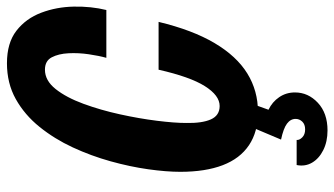

<svg xmlns="http://www.w3.org/2000/svg" viewBox="-230 -540 985 566"><g transform="rotate(-90 263.0 -257.5)"><path d="M215 10Q157 10 117.5 -16.5Q78 -43 58.5 -94Q39 -145 39 -219Q39 -260 46.5 -313.5Q54 -367 70 -424.5Q86 -482 111 -536Q136 -590 171.5 -634Q207 -678 253.5 -704Q300 -730 359 -730Q419 -730 455 -702Q491 -674 508 -629Q525 -584 526 -533Q527 -482 516 -437H375Q381 -458 385.5 -488.5Q390 -519 388.5 -548.5Q387 -578 376.5 -598Q366 -618 340 -618Q308 -618 283 -586.5Q258 -555 239.5 -504.5Q221 -454 208.5 -397Q196 -340 189.5 -288Q183 -236 183 -202Q182 -155 193.5 -129Q205 -103 233 -103Q264 -103 291.5 -146.5Q319 -190 340 -283H481Q457 -183 418.5 -118Q380 -53 329 -21.5Q278 10 215 10ZM161 215Q128 215 103 202.5Q78 190 66 169.5Q54 149 59 124H133Q132 132 140.5 140.5Q149 149 164 149Q179 149 187 140.5Q195 132 195 121Q195 106 181 95.5Q167 85 134 78L172 -12H241L222 41Q245 52 259 72.5Q273 93 273 119Q273 158 242.5 186.5Q212 215 161 215Z"/></g></svg>

Font: Instrument Sans Condensed
Style: Bold Italic
Weight: 700
Width: 3
Italic angle: -13°
Designer: Rodrigo Fuenzalida
Foundry: fragTYPE
Version: Version 1.000;gftools[0.9.28]